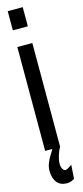

<svg xmlns="http://www.w3.org/2000/svg" viewBox="-142 -763 422 977"><g transform="rotate(-15 69.5 -274.0)"><path d="M15 0H94V-547H15ZM15 -635H94V-736H15ZM80 188Q90 188 98.5 185.5Q107 183 120 176L125 103Q110 113 102.2 117Q94.5 121 90 121Q81.5 121 75.2 109.8Q69 98.5 69 83Q69 64.5 76.5 39.8Q84 15 94 0H53Q28.5 38.5 19.2 60.5Q10 82.5 10 103Q10 143.5 28.2 165.8Q46.5 188 80 188Z"/></g></svg>

Font: League Gothic Condensed
Style: Regular
Weight: 400
Width: 3
Designer: The League of Moveable Type
Version: Version 1.600; ttfautohint (v1.8.3)